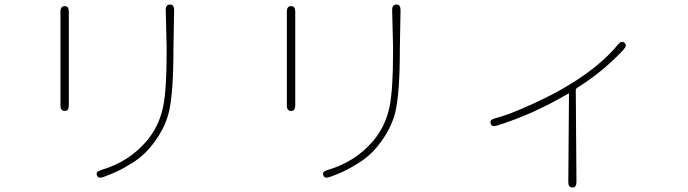

<svg xmlns="http://www.w3.org/2000/svg" viewBox="-20 -761 3040 848"><path d="M436 21Q413 29 408 13Q402 -3 426 -10Q551 -46 631 -142Q684 -207 701 -292Q716 -367 716 -529Q716 -541 716 -553L712 -717Q712 -741 731 -741Q749 -741 749 -717L746 -542Q746 -351 726 -266Q708 -192 653 -122Q611 -67 550 -33Q540 -27 530 -21Q494 0 436 21ZM266 -271Q247 -271 247 -295V-710Q247 -734 266 -734Q284 -734 284 -710V-295Q284 -271 266 -271Z M1436 21Q1413 29 1408 13Q1402 -3 1426 -10Q1551 -46 1631 -142Q1684 -207 1701 -292Q1716 -367 1716 -529Q1716 -541 1716 -553L1712 -717Q1712 -741 1731 -741Q1749 -741 1749 -717L1746 -542Q1746 -351 1726 -266Q1708 -192 1653 -122Q1611 -67 1550 -33Q1540 -27 1530 -21Q1494 0 1436 21ZM1266 -271Q1247 -271 1247 -295V-710Q1247 -734 1266 -734Q1284 -734 1284 -710V-295Q1284 -271 1266 -271Z M2508 67Q2490 67 2490 43L2493 -345Q2493 -350 2489 -347Q2334 -256 2174 -206Q2151 -199 2147 -216Q2142 -232 2165 -238Q2229 -254 2337 -304Q2427 -345 2500 -390Q2635 -473 2710 -565Q2725 -583 2738 -572Q2751 -561 2735 -543Q2647 -447 2529 -373Q2523 -369 2523 -362L2526 43Q2526 67 2508 67Z"/></svg>

Font: Resource Han Rounded JP ExtraLight
Style: Regular
Weight: 250
Designer: Cyano Hao (round all glyphs); Ryoko NISHIZUKA 西塚涼子 (kana, bopomofo & ideographs); Paul D. Hunt (Latin, Greek & Cyrillic)
Foundry: Cyano Hao
Version: 0.990